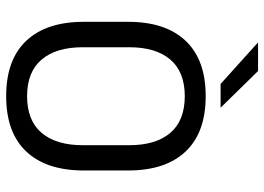

<svg xmlns="http://www.w3.org/2000/svg" viewBox="-140 -726 877 638"><g transform="rotate(90 299.0 -406.5)"><path d="M299 12Q178 12 115 -54.8Q52 -121.5 52 -246V-393.5Q52 -517.5 115 -584.2Q178 -651 299 -651Q420 -651 483 -584.2Q546 -517.5 546 -393.5V-246Q546 -121.5 483 -54.8Q420 12 299 12ZM299 -57.5Q380 -57.5 421 -105.8Q462 -154 462 -242.5V-397Q462 -485.5 421 -533.5Q380 -581.5 299 -581.5Q218.5 -581.5 177.5 -533.5Q136.5 -485.5 136.5 -397V-242.5Q136.5 -154 177.5 -105.8Q218.5 -57.5 299 -57.5ZM215.5 -825 336.5 -701.5V-700.5H258.5L122 -823.5V-825Z"/></g></svg>

Font: Anek Gurmukhi Medium
Style: Regular
Weight: 400
Version: Version 1.003